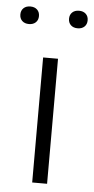

<svg xmlns="http://www.w3.org/2000/svg" viewBox="-62 -687 353 719"><g transform="rotate(5 114.5 -328.0)"><path d="M87 0V-470H143V0ZM23 -590Q7 -590 -2.5 -599Q-12 -608 -12 -623Q-12 -638 -2.5 -647Q7 -656 23 -656Q39 -656 48.5 -647Q58 -638 58 -623Q58 -608 48.5 -599Q39 -590 23 -590ZM206 -590Q190 -590 180.5 -599Q171 -608 171 -623Q171 -638 180.5 -647Q190 -656 206 -656Q222 -656 231.5 -647Q241 -638 241 -623Q241 -608 231.5 -599Q222 -590 206 -590Z"/></g></svg>

Font: Celebes Light
Style: Regular
Weight: 300
Designer: Anugrah Pasau
Foundry: Lafontype
Version: Version 1.000; ttfautohint (v1.8.4)